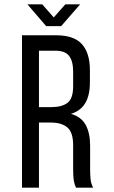

<svg xmlns="http://www.w3.org/2000/svg" viewBox="-20 -862 523 882"><path d="M174 -842H106L192 -742H261L348 -842H280L227 -782ZM237 -700H81V0H159V-299H214C246.7 -299 271.8 -291.5 289.5 -276.5C307.2 -261.5 316 -234.3 316 -195V-85C316 -61.7 317 -44.2 319 -32.5C321 -20.8 324.3 -10 329 0H408C401.3 -12 397.3 -25.2 396 -39.5C394.7 -53.8 394 -68.7 394 -84V-193C394 -231 387.3 -262.5 374 -287.5C360.7 -312.5 338 -329.7 306 -339C336 -348.3 358 -365 372 -389C386 -413 393 -444.3 393 -483V-540C393 -592 380.8 -631.7 356.5 -659C332.2 -686.3 292.3 -700 237 -700ZM217 -370H159V-629H235C264.3 -629 285.2 -621 297.5 -605C309.8 -589 316 -565 316 -533V-466C316 -428 307.3 -402.5 290 -389.5C272.7 -376.5 248.3 -370 217 -370Z"/></svg>

Font: Bebas Neue Regular two
Style: Regular2
Weight: 400
Designer: Ryoichi Tsunekawa & LGV (GE)
Foundry: Free Software Foundation, Inc.
Version: Version 1.003 August 13, 2016